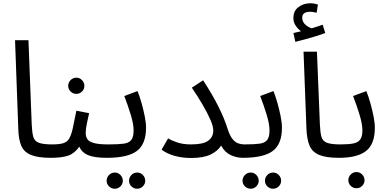

<svg xmlns="http://www.w3.org/2000/svg" viewBox="-20 -960 2362 1174"><path d="M291 5Q211 5 168.5 -13Q126 -31 110 -69Q94 -107 92 -167L72 -714H154L174 -199Q176 -150 183.5 -123.5Q191 -97 217.5 -87Q244 -77 301 -77Q322 -77 331.5 -65.5Q341 -54 341 -38Q341 -22 327 -8.5Q313 5 291 5Z M291 5 301 -77Q343 -77 367 -84.5Q391 -92 403.5 -113.5Q416 -135 425 -176Q434 -217 447 -283L525 -268Q519 -241 511.5 -206Q504 -171 504 -147Q504 -127 513 -111Q522 -95 552 -86Q582 -77 644 -77Q665 -77 674.5 -65.5Q684 -54 684 -38Q684 -22 670 -8.5Q656 5 634 5Q555 5 517 -12Q479 -29 465 -63Q435 -21 396 -8Q357 5 291 5ZM447 -386Q426 -386 411.5 -400.5Q397 -415 397 -435Q397 -455 411.5 -470Q426 -485 447 -485Q467 -485 481.5 -470Q496 -455 496 -435Q496 -415 481.5 -400.5Q467 -386 447 -386Z M634 5 644 -77Q703 -77 736 -81.5Q769 -86 783 -104.5Q797 -123 797 -163Q797 -201 779.5 -258.5Q762 -316 740 -373L821 -403Q834 -371 845.5 -330Q857 -289 865 -249Q873 -209 873 -179Q873 -79 817 -37Q761 5 634 5ZM819 194Q798 194 783.5 179.5Q769 165 769 145Q769 125 783.5 110Q798 95 819 95Q839 95 853.5 110Q868 125 868 145Q868 165 853.5 179.5Q839 194 819 194ZM682 194Q661 194 646.5 179.5Q632 165 632 145Q632 125 646.5 110Q661 95 682 95Q702 95 716.5 110Q731 125 731 145Q731 165 716.5 179.5Q702 194 682 194Z M1148 -77Q1222 -77 1253 -99.5Q1284 -122 1284 -162Q1284 -188 1266 -229Q1248 -270 1218.5 -320.5Q1189 -371 1153 -424L1222 -469Q1280 -380 1316.5 -306.5Q1353 -233 1371 -174Q1385 -130 1402.5 -109Q1420 -88 1439 -82.5Q1458 -77 1474 -77Q1495 -77 1505 -65.5Q1515 -54 1515 -38Q1515 -22 1501 -8.5Q1487 5 1465 5Q1426 5 1390 -12Q1354 -29 1332 -70Q1312 -37 1268.5 -15.5Q1225 6 1148 6Q1093 6 1046 -7.5Q999 -21 968 -45L1008 -114Q1028 -101 1064 -89Q1100 -77 1148 -77Z M1465 5 1475 -77Q1534 -77 1567 -81.5Q1600 -86 1614 -104.5Q1628 -123 1628 -163Q1628 -201 1610.5 -258.5Q1593 -316 1571 -373L1652 -403Q1665 -371 1676.5 -330Q1688 -289 1696 -249Q1704 -209 1704 -179Q1704 -79 1648 -37Q1592 5 1465 5ZM1650 194Q1629 194 1614.5 179.5Q1600 165 1600 145Q1600 125 1614.5 110Q1629 95 1650 95Q1670 95 1684.5 110Q1699 125 1699 145Q1699 165 1684.5 179.5Q1670 194 1650 194ZM1513 194Q1492 194 1477.5 179.5Q1463 165 1463 145Q1463 125 1477.5 110Q1492 95 1513 95Q1533 95 1547.5 110Q1562 125 1562 145Q1562 165 1547.5 179.5Q1533 194 1513 194Z M1786 -704 1774 -758Q1789 -761 1800 -764Q1811 -767 1821 -769Q1802 -782 1788 -803Q1774 -824 1774 -849Q1774 -894 1805.5 -917Q1837 -940 1877 -940Q1900 -940 1924 -932L1916 -882Q1906 -884 1897 -886Q1888 -888 1877 -888Q1828 -888 1828 -852Q1828 -826 1847.5 -809Q1867 -792 1886 -787Q1924 -798 1953 -809L1969 -758Q1945 -749 1912.5 -739Q1880 -729 1847 -720Q1814 -711 1786 -704ZM2053 5Q1973 5 1931 -13Q1889 -31 1873 -69Q1857 -107 1854 -167L1836 -644H1918L1936 -199Q1938 -150 1945.5 -123.5Q1953 -97 1979.5 -87Q2006 -77 2063 -77Q2084 -77 2093.5 -65.5Q2103 -54 2103 -38Q2103 -22 2089 -8.5Q2075 5 2053 5Z M2053 5 2063 -77Q2112 -77 2141 -83Q2170 -89 2183 -107.5Q2196 -126 2196 -163Q2196 -201 2178.5 -258.5Q2161 -316 2139 -373L2220 -403Q2233 -371 2244.5 -330Q2256 -289 2264 -249Q2272 -209 2272 -179Q2272 -79 2218.5 -37Q2165 5 2053 5ZM2160 191Q2139 191 2124.5 176.5Q2110 162 2110 142Q2110 122 2124.5 107Q2139 92 2160 92Q2180 92 2194.5 107Q2209 122 2209 142Q2209 162 2194.5 176.5Q2180 191 2160 191Z"/></svg>

Font: Go Noto Current
Style: Regular
Weight: 400
Designer: Monotype Design Team
Foundry: Monotype Imaging Inc.
Version: Version 2.007; ttfautohint (v1.8) -l 8 -r 50 -G 200 -x 14 -D